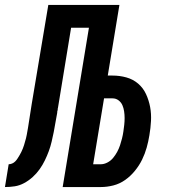

<svg xmlns="http://www.w3.org/2000/svg" viewBox="-63 -755 683 775"><path d="M-43 0 -28 -92Q-21 -92 -14 -95Q-7 -98 -1.5 -103.5Q4 -109 8 -115.5Q12 -122 16 -128.5Q20 -135 23 -141.5Q26 -148 29 -155Q32 -162 34 -169Q36 -176 38 -183Q40 -190 42 -197Q44 -204 45 -211Q46 -218 47.5 -225Q49 -232 50 -239Q54 -263 57.5 -287Q61 -311 65 -335L132 -735H419L372 -450H391Q420 -450 447 -442.5Q474 -435 494.5 -417.5Q515 -400 526.5 -375Q538 -350 543 -323Q548 -296 546.5 -267Q545 -238 540 -209Q536 -184 529 -159Q522 -134 510.5 -110.5Q499 -87 481.5 -65.5Q464 -44 442 -28.5Q420 -13 394.5 -6.5Q369 0 344 0H190L296 -643H224L171 -320Q170 -318 170 -316Q170 -314 170 -312L169 -308Q168 -306 168 -304Q168 -302 168 -300Q164 -281 161 -261.5Q158 -242 154 -222.5Q150 -203 145.5 -183.5Q141 -164 134 -145Q127 -126 118 -107.5Q109 -89 97 -72Q85 -55 69 -40.5Q53 -26 34.5 -16Q16 -6 -3.5 -3Q-23 0 -43 0ZM313 -92H344Q357 -92 370.5 -99Q384 -106 393.5 -117.5Q403 -129 410 -142Q417 -155 421.5 -168.5Q426 -182 429.5 -196Q433 -210 435 -224Q437 -237 438.5 -251Q440 -265 440 -278.5Q440 -292 438 -305.5Q436 -319 431 -330.5Q426 -342 415.5 -350Q405 -358 391 -358H357Z"/></svg>

Font: Iosevka SS04 Semibold Extended
Style: Italic
Weight: 600
Width: 7
Italic angle: -9°
Monospace: yes
Designer: Belleve Invis
Foundry: Belleve Invis
Version: Version 19.0.0; ttfautohint (v1.8.4)